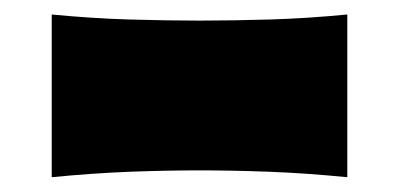

<svg xmlns="http://www.w3.org/2000/svg" viewBox="-20 -485 541 261"><path d="M50.3 -244.1V-465.3Q105 -460 155.8 -458.5Q206.5 -457 251 -457Q295.9 -457 346.7 -458.5Q397.5 -460 452.1 -465.3V-244.1Q397.5 -249.5 346.7 -251.5Q295.9 -253.4 251 -253.4Q206.5 -253.4 155.8 -251.5Q105 -249.5 50.3 -244.1Z"/></svg>

Font: Pinar-FD Black
Style: Regular
Weight: 900
Designer: Amin Abedi
Version: Version 3.000